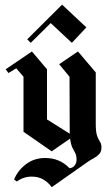

<svg xmlns="http://www.w3.org/2000/svg" viewBox="-20 -644 472 817"><path d="M110.8 -461.7 95.8 -476.7 244.2 -624.2 347.5 -527.5 285.8 -461.7 195.8 -545.8ZM200 0 80 -83.3V-317.5L49.2 -353.3L15.8 -333.3L4.2 -349.2L115.8 -425L180 -349.2V-135.8L276.7 -75Q276.7 -79.2 276.7 -85.8L275.8 -317.5L231.7 -370.8L311.7 -425L387.5 -335.8V-115.8Q387.5 -81.7 393.3 -65.8Q399.2 -50 405.4 -40.8Q411.7 -31.7 411.7 -16.7Q411.7 1.7 401.7 12.1Q391.7 22.5 378.3 29.6Q365 36.7 354.2 44.2L200 152.5Q186.7 133.3 165.4 120.4Q144.2 107.5 115 107.5Q80 107.5 51.7 128.3L40 120Q54.2 83.3 89.2 55.8Q124.2 28.3 172.5 28.3Q234.2 28.3 275.8 71.7Q289.2 70.8 297.5 60.4Q305.8 50 305.8 35.8Q305.8 18.3 300.4 7.9Q295 -2.5 288.3 -15.4Q281.7 -28.3 278.3 -54.2Z"/></svg>

Font: Manufacturing Consent
Style: Regular
Weight: 400
Version: Version 3.000; ttfautohint (v1.8.4.7-5d5b)